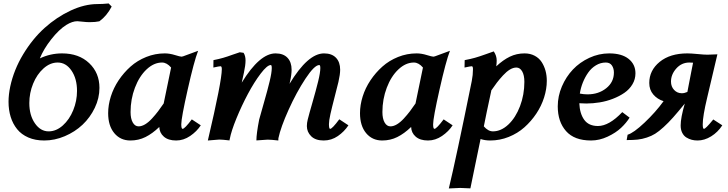

<svg xmlns="http://www.w3.org/2000/svg" viewBox="-20 -793 4124 1087"><path d="M486.8 -667.5Q470.2 -667.5 447.5 -670.2Q424.8 -672.9 417.5 -672.9Q389.6 -672.9 355.5 -651.9Q314 -626 270.3 -570.6Q226.6 -515.1 205.6 -462.4Q265.1 -490.7 331.5 -490.7Q426.8 -490.7 484.9 -435.5Q543 -380.4 543 -295.4Q543 -237.3 516.6 -182.4Q490.2 -127.4 447.3 -86.9Q404.3 -46.4 346.9 -22Q289.6 2.4 230.5 2.4Q179.7 2.4 140.4 -14.6Q101.1 -31.7 76.9 -61.8Q52.7 -91.8 40.5 -131.1Q28.3 -170.4 28.3 -216.8Q28.3 -257.3 38.1 -303.7Q58.6 -398.4 111.3 -485.8Q164.1 -573.2 232.4 -634.8Q300.8 -696.3 379.9 -733.2Q459 -770 531.7 -770Q561 -770 595.2 -773.4L612.3 -755.9Q584.5 -702.6 542.5 -672.4Q521 -667.5 486.8 -667.5ZM306.6 -439Q263.7 -439 226.3 -405.5Q189 -372.1 167.5 -319.3Q146 -266.6 146 -209.5Q146 -140.6 177.5 -95Q209 -49.3 255.4 -49.3Q298.3 -49.3 335.7 -82.8Q373 -116.2 394.5 -168.9Q416 -221.7 416 -278.3Q416 -347.7 384.8 -393.3Q353.5 -439 306.6 -439Z M977.5 2.4Q932.6 2.4 907.7 -19.3Q882.8 -41 881.8 -74.2Q842.8 -36.6 803.5 -17.1Q764.2 2.4 718.3 2.4Q661.6 2.4 627 -39.3Q592.3 -81.1 592.3 -152.3Q592.3 -198.2 607.4 -246.6Q622.6 -294.9 651.6 -338.4Q680.7 -381.8 719 -416Q757.3 -450.2 807.9 -470.5Q858.4 -490.7 912.6 -490.7Q940.4 -490.7 970.2 -481.4Q1000 -472.2 1007.8 -472.2Q1011.2 -472.2 1016.6 -474.1L1101.6 -505.4Q1078.6 -446.3 1042.5 -285.6Q1006.3 -125 1006.3 -89.4Q1006.3 -63.5 1013.7 -63.5Q1025.4 -63.5 1065.9 -117.2L1116.7 -83.5Q1094.2 -48.8 1056.6 -23.2Q1019 2.4 977.5 2.4ZM909.2 -210.9 906.7 -207.5Q939.9 -364.3 948.7 -410.6Q924.3 -439 897.5 -439Q851.1 -439 809.8 -400.1Q768.6 -361.3 743.9 -296.4Q719.2 -231.4 719.2 -158.7Q719.2 -121.1 731.7 -99.4Q744.1 -77.6 764.6 -77.6Q782.2 -77.6 801.5 -89.1Q820.8 -100.6 840.3 -121.8Q859.9 -143.1 875.2 -163.3Q890.6 -183.6 909.2 -210.9Z M1814.5 -490.7Q1858.4 -490.7 1882.1 -466.1Q1905.8 -441.4 1905.8 -398.4Q1905.8 -372.1 1896 -329.1Q1890.1 -304.2 1874.5 -244.1Q1858.9 -184.1 1850.6 -146.7Q1842.3 -109.4 1842.3 -90.3Q1842.3 -63.5 1849.1 -63.5Q1860.8 -63.5 1900.9 -117.7L1952.6 -83.5Q1929.2 -47.9 1892.8 -22.7Q1856.4 2.4 1812.5 2.4Q1766.1 2.4 1741.7 -21.7Q1717.3 -45.9 1717.3 -79.1Q1717.3 -97.2 1722.2 -116.2Q1729.5 -146 1749.3 -214.1Q1769 -282.2 1781.2 -332.3Q1793.5 -382.3 1793.5 -407.7Q1793.5 -424.8 1787.6 -424.8Q1760.3 -424.8 1709.2 -347.4Q1658.2 -270 1613.8 -171.4Q1569.3 -72.8 1556.2 -10.7Q1555.7 -6.3 1555.7 2.4Q1514.6 -2.4 1495.1 -2.4L1431.6 2Q1431.6 -35.6 1447.3 -116.2Q1453.6 -140.6 1474.4 -212.4Q1495.1 -284.2 1506.8 -333.3Q1518.6 -382.3 1518.6 -407.7Q1518.6 -424.8 1513.2 -424.8Q1492.7 -424.8 1455.8 -376.2Q1418.9 -327.6 1383.5 -261.2Q1348.1 -194.8 1318.6 -122.8Q1289.1 -50.8 1280.8 -5.9H1280.3Q1280.3 -4.4 1280 -2Q1279.8 0.5 1279.3 2Q1237.8 -2.9 1221.2 -2.9L1156.7 2.4Q1235.8 -334 1235.8 -401.4Q1235.8 -418 1228.5 -418Q1221.7 -418 1188 -410.6L1188.5 -452.6Q1219.2 -458.5 1244.1 -465.8Q1269 -473.1 1294.9 -482.7Q1320.8 -492.2 1337.4 -497.1L1358.9 -494.1Q1370.1 -477.1 1370.1 -450.7Q1370.1 -423.3 1360.8 -380.9Q1353 -343.8 1348.6 -325.2Q1450.2 -490.7 1540 -490.7Q1584 -490.7 1607.4 -466.1Q1630.9 -441.4 1630.9 -398.4Q1630.9 -370.1 1621.6 -329.1Q1619.6 -322.8 1619.1 -318.4Q1723.1 -490.7 1814.5 -490.7Z M2403.3 2.4Q2358.4 2.4 2333.5 -19.3Q2308.6 -41 2307.6 -74.2Q2268.6 -36.6 2229.2 -17.1Q2189.9 2.4 2144 2.4Q2087.4 2.4 2052.7 -39.3Q2018.1 -81.1 2018.1 -152.3Q2018.1 -198.2 2033.2 -246.6Q2048.3 -294.9 2077.4 -338.4Q2106.4 -381.8 2144.8 -416Q2183.1 -450.2 2233.6 -470.5Q2284.2 -490.7 2338.4 -490.7Q2366.2 -490.7 2396 -481.4Q2425.8 -472.2 2433.6 -472.2Q2437 -472.2 2442.4 -474.1L2527.3 -505.4Q2504.4 -446.3 2468.3 -285.6Q2432.1 -125 2432.1 -89.4Q2432.1 -63.5 2439.5 -63.5Q2451.2 -63.5 2491.7 -117.2L2542.5 -83.5Q2520 -48.8 2482.4 -23.2Q2444.8 2.4 2403.3 2.4ZM2335 -210.9 2332.5 -207.5Q2365.7 -364.3 2374.5 -410.6Q2350.1 -439 2323.2 -439Q2276.9 -439 2235.6 -400.1Q2194.3 -361.3 2169.7 -296.4Q2145 -231.4 2145 -158.7Q2145 -121.1 2157.5 -99.4Q2169.9 -77.6 2190.4 -77.6Q2208 -77.6 2227.3 -89.1Q2246.6 -100.6 2266.1 -121.8Q2285.6 -143.1 2301 -163.3Q2316.4 -183.6 2335 -210.9Z M2755.4 2.4Q2725.6 2.4 2700.7 -5.9Q2691.9 35.2 2668.5 149.7Q2645 264.2 2643.1 273.4Q2602.5 271 2585 271L2521 273.9Q2562 104 2650.9 -334.5Q2657.7 -368.7 2657.7 -401.4Q2657.7 -418 2650.9 -418Q2644.5 -418 2609.9 -410.6L2610.8 -452.6Q2645 -459 2669.7 -466.1Q2694.3 -473.1 2728.5 -485.4Q2762.7 -497.6 2775.4 -502Q2792 -477.5 2792 -450.7Q2792 -437 2789.6 -417.5Q2828.1 -453.6 2866.5 -472.2Q2904.8 -490.7 2949.7 -490.7Q2981.9 -490.7 3006.8 -477.5Q3031.7 -464.4 3046.4 -441.9Q3061 -419.4 3068.4 -392.6Q3075.7 -365.7 3075.7 -335.4Q3075.7 -289.6 3060.5 -241.5Q3045.4 -193.4 3016.4 -149.9Q2987.3 -106.4 2949 -72.3Q2910.6 -38.1 2860.1 -17.8Q2809.6 2.4 2755.4 2.4ZM2758.8 -277.3 2761.7 -280.8Q2731 -139.2 2719.2 -77.6Q2743.7 -49.3 2770.5 -49.3Q2816.9 -49.3 2858.2 -88.1Q2899.4 -127 2924.1 -191.9Q2948.7 -256.8 2948.7 -329.6Q2948.7 -367.2 2936.3 -388.9Q2923.8 -410.6 2903.3 -410.6Q2885.7 -410.6 2866.7 -399.2Q2847.7 -387.7 2827.9 -366.2Q2808.1 -344.7 2793 -325Q2777.8 -305.2 2758.8 -277.3Z M3502.9 -158.2 3544.4 -127Q3525.9 -97.2 3496.1 -69.1Q3466.3 -41 3419.9 -19.3Q3373.5 2.4 3326.2 2.4Q3231.4 2.4 3184.6 -50.8Q3137.7 -104 3137.7 -190.9Q3137.7 -248.5 3161.1 -303.5Q3184.6 -358.4 3223.4 -399.4Q3262.2 -440.4 3316.4 -465.6Q3370.6 -490.7 3429.2 -490.7Q3500 -490.7 3538.8 -459.7Q3577.6 -428.7 3577.6 -377.9Q3577.6 -344.2 3560.5 -315.7Q3543.5 -287.1 3515.1 -267.6Q3486.8 -248 3450.4 -233.9Q3414.1 -219.7 3375.5 -213.4Q3336.9 -207 3299.3 -207Q3279.3 -207 3259.8 -208.5Q3262.2 -149.9 3287.6 -114.7Q3313 -79.6 3365.2 -79.6Q3428.2 -79.6 3502.9 -158.2ZM3409.7 -439Q3379.9 -439 3354 -423.3Q3328.1 -407.7 3310.1 -382.1Q3292 -356.4 3279.8 -325.9Q3267.6 -295.4 3262.7 -263.2Q3284.7 -258.8 3306.2 -258.8Q3368.7 -258.8 3412.1 -293.5Q3455.6 -328.1 3455.6 -382.3Q3455.6 -405.8 3444.3 -422.4Q3433.1 -439 3409.7 -439Z M4041.5 -485.4 3983.9 -241.2Q3958.5 -135.3 3958.5 -88.9Q3958.5 -63.5 3965.3 -63.5Q3974.6 -63.5 4014.6 -112.3Q4017.1 -115.2 4018.1 -116.7L4069.3 -83.5Q4043.9 -44.4 4006.1 -21Q3968.3 2.4 3929.2 2.4Q3911.6 2.4 3895.8 -1.7Q3879.9 -5.9 3865.5 -14.9Q3851.1 -23.9 3842.3 -41.3Q3833.5 -58.6 3833.5 -82.5Q3833.5 -126.5 3856.9 -206.5Q3818.4 -159.2 3791.3 -128.7Q3764.2 -98.1 3737.1 -73.5Q3710 -48.8 3689.2 -35.9Q3668.5 -22.9 3641.8 -14.2Q3615.2 -5.4 3589.8 -2.7Q3564.5 0 3527.8 0L3533.2 -30.3Q3566.9 -40 3629.2 -98.9Q3691.4 -157.7 3736.8 -220.2Q3701.2 -231.4 3678.5 -258.1Q3655.8 -284.7 3655.8 -323.2Q3655.8 -394.5 3714.6 -442.6Q3773.4 -490.7 3871.6 -490.7Q3892.1 -490.7 3929.2 -487.1Q3966.3 -483.4 3984.9 -483.4Q3994.6 -483.4 4041.5 -485.4ZM3871.6 -272.5Q3874 -285.2 3880.1 -316.9Q3886.2 -348.6 3893.6 -386.5Q3900.9 -424.3 3903.8 -438Q3889.2 -439 3882.8 -439Q3838.9 -439 3808.8 -405.3Q3778.8 -371.6 3778.8 -331.1Q3778.8 -302.7 3796.4 -283.9Q3814 -265.1 3840.3 -265.1Q3855 -265.1 3871.6 -272.5Z"/></svg>

Font: Flanker
Style: Bold Italic
Weight: 700
Italic angle: -12°
Designer: Flanker
Version: Version 2.000